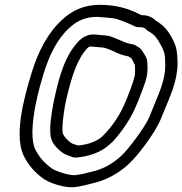

<svg xmlns="http://www.w3.org/2000/svg" viewBox="-20 -733 757 797"><path d="M535 -548C514 -552 502 -555 483 -564L464 -572C448 -578 439 -584 417 -586L392 -588C384 -589 375 -590 367 -590C328 -590 303 -560 291 -544C240 -480 219 -387 201 -301C193 -254 185 -210 190 -168C195 -138 215 -120 228 -108C242 -96 254 -90 273 -84C283 -80 286 -79 296 -79H298C349 -84 400 -100 437 -135C453 -149 467 -166 488 -194C531 -253 548 -298 571 -359C578 -377 586 -399 590 -420C594 -440 592 -467 591 -480C590 -495 573 -517 569 -524C565 -530 558 -535 552 -539L543 -544C541 -546 538 -548 535 -548ZM513 -499C518 -496 522 -494 526 -490C529 -486 537 -469 540 -463C541 -454 541 -431 540 -421C536 -404 530 -385 524 -369C500 -306 486 -269 449 -218C429 -191 414 -176 406 -168C384 -147 350 -134 305 -129C280 -136 276 -138 266 -147C254 -157 242 -172 240 -182C237 -212 243 -255 251 -301C269 -385 293 -471 330 -518C342 -533 347 -540 357 -540C363 -539 371 -539 379 -538L404 -536C419 -534 419 -533 438 -526L456 -518C474 -509 490 -503 513 -499ZM626 -648C612 -662 592 -670 572 -670H569C564 -671 560 -674 553 -677C511 -698 459 -713 394 -713C330 -713 280 -690 239 -652C178 -597 138 -518 111 -430C78 -322 34 -159 84 -76C103 -41 131 -11 165 12C190 27 243 47 288 44C315 41 341 34 364 28C421 15 470 -12 512 -50C553 -87 620 -177 645 -233C655 -257 662 -275 669 -291C690 -342 717 -402 717 -472C716 -516 714 -540 693 -577C675 -610 657 -629 626 -648ZM587 -611C589 -608 591 -607 592 -606L602 -600C623 -587 632 -575 647 -547C665 -514 665 -506 666 -462C666 -405 644 -355 622 -302C616 -287 608 -267 599 -245C580 -203 511 -110 481 -84C445 -52 409 -31 360 -20C338 -14 311 -8 292 -6C266 -4 214 -22 198 -32C169 -52 147 -75 130 -106C95 -163 126 -315 160 -424C185 -507 220 -575 269 -618C299 -646 334 -663 384 -663C412 -661 442 -659 462 -655C484 -648 505 -640 524 -631C534 -626 544 -620 557 -620H563C573 -620 581 -617 587 -611Z"/></svg>

Font: Blanket
Style: BdOutlineObl
Weight: 700
Foundry: Cannot Into Space Fonts
Version: Version 0.9